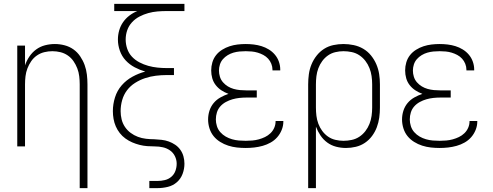

<svg xmlns="http://www.w3.org/2000/svg" viewBox="-20 -755 2540 990"><path d="M391 215V-320Q391 -341 388.5 -362Q386 -383 378.5 -402.5Q371 -422 359 -439.5Q347 -457 329.5 -469Q312 -481 291.5 -486Q271 -491 250 -491Q229 -491 208.5 -486Q188 -481 170.5 -469Q153 -457 141 -439.5Q129 -422 121.5 -402.5Q114 -383 111.5 -362Q109 -341 109 -320V0H69V-520H109V-418Q117 -442 131.5 -463.5Q146 -485 166.5 -500Q187 -515 212 -521.5Q237 -528 263 -528Q288 -528 313 -521.5Q338 -515 358.5 -500.5Q379 -486 393.5 -464.5Q408 -443 416.5 -419.5Q425 -396 428 -370.5Q431 -345 431 -320V215Z M750 215V178H792Q811 178 830 173.5Q849 169 863.5 156.5Q878 144 884.5 126Q891 108 891 89Q891 69 882 50.5Q873 32 856.5 20.5Q840 9 820 4.5Q800 0 779.5 0Q759 0 739 -1.5Q719 -3 699.5 -8Q680 -13 661.5 -21Q643 -29 626.5 -41Q610 -53 597.5 -69Q585 -85 577 -103.5Q569 -122 565.5 -142Q562 -162 562 -182Q562 -182 562 -182Q562 -182 562 -182Q562 -218 573 -253Q584 -288 607.5 -315Q631 -342 663 -359.5Q695 -377 729 -386Q701 -394 674.5 -408Q648 -422 628 -443.5Q608 -465 598 -493.5Q588 -522 588 -551Q588 -575 594.5 -598Q601 -621 614.5 -640.5Q628 -660 647 -674.5Q666 -689 688 -698H569V-735H931V-698H840Q816 -698 792 -696Q768 -694 744.5 -687.5Q721 -681 699 -669.5Q677 -658 660.5 -640Q644 -622 636 -599Q628 -576 628 -551Q628 -527 636 -503.5Q644 -480 660.5 -462.5Q677 -445 699 -433.5Q721 -422 744.5 -415.5Q768 -409 792 -406.5Q816 -404 840 -404H877V-368H840Q812 -368 783.5 -364.5Q755 -361 728 -352Q701 -343 676.5 -327.5Q652 -312 635 -289.5Q618 -267 610 -239Q602 -211 602 -182Q602 -161 607 -140Q612 -119 624 -101Q636 -83 653.5 -70Q671 -57 691 -49.5Q711 -42 732.5 -39.5Q754 -37 775 -37Q794 -36 813 -34Q832 -32 850 -25.5Q868 -19 883.5 -8.5Q899 2 910 17.5Q921 33 926 51.5Q931 70 931 89Q931 116 921.5 141.5Q912 167 892 184.5Q872 202 845.5 208.5Q819 215 792 215Z M1247 8Q1224 8 1201.5 5.5Q1179 3 1157 -4Q1135 -11 1115 -23.5Q1095 -36 1081 -53.5Q1067 -71 1060 -93.5Q1053 -116 1053 -139Q1053 -162 1060 -184Q1067 -206 1081.5 -223.5Q1096 -241 1116.5 -252.5Q1137 -264 1158 -271Q1139 -278 1122 -289Q1105 -300 1092.5 -316Q1080 -332 1074.5 -351.5Q1069 -371 1069 -392Q1069 -413 1075 -433.5Q1081 -454 1094 -470.5Q1107 -487 1125.5 -498.5Q1144 -510 1164 -516.5Q1184 -523 1205 -525.5Q1226 -528 1247 -528Q1268 -528 1288.5 -525.5Q1309 -523 1328.5 -517Q1348 -511 1366 -500Q1384 -489 1397.5 -473Q1411 -457 1418 -437Q1425 -417 1425 -397Q1425 -395 1425 -394Q1425 -393 1425 -392H1385Q1385 -393 1385 -393.5Q1385 -394 1385 -395Q1385 -411 1379 -426Q1373 -441 1362.5 -452.5Q1352 -464 1338 -471.5Q1324 -479 1309 -483.5Q1294 -488 1278.5 -489.5Q1263 -491 1247 -491Q1231 -491 1215 -489.5Q1199 -488 1183.5 -483.5Q1168 -479 1154 -470.5Q1140 -462 1129.5 -450Q1119 -438 1114 -422.5Q1109 -407 1109 -391Q1109 -375 1114 -359Q1119 -343 1130 -330.5Q1141 -318 1155 -309.5Q1169 -301 1185 -296.5Q1201 -292 1217.5 -290.5Q1234 -289 1250 -289H1304V-252H1250Q1232 -252 1214 -250Q1196 -248 1178.5 -243Q1161 -238 1144.5 -229Q1128 -220 1116 -206.5Q1104 -193 1098.5 -175.5Q1093 -158 1093 -139Q1093 -122 1098.5 -104.5Q1104 -87 1116 -73.5Q1128 -60 1143.5 -51Q1159 -42 1176.5 -37Q1194 -32 1211.5 -30.5Q1229 -29 1247 -29Q1264 -29 1281 -30.5Q1298 -32 1314.5 -36.5Q1331 -41 1346.5 -48.5Q1362 -56 1374.5 -68Q1387 -80 1394 -96Q1401 -112 1401 -129Q1401 -129 1401 -129.5Q1401 -130 1401 -131H1441Q1441 -130 1441 -129.5Q1441 -129 1441 -128Q1441 -106 1432.5 -85Q1424 -64 1409.5 -47.5Q1395 -31 1375.5 -20Q1356 -9 1334.5 -3Q1313 3 1291 5.5Q1269 8 1247 8Z M1569 215V-320Q1569 -346 1572.5 -372Q1576 -398 1586 -422.5Q1596 -447 1612.5 -468Q1629 -489 1651 -503Q1673 -517 1699 -522.5Q1725 -528 1751 -528Q1777 -528 1803.5 -522.5Q1830 -517 1853 -503.5Q1876 -490 1893 -469Q1910 -448 1920.5 -423.5Q1931 -399 1935 -373Q1939 -347 1939 -320V-200Q1939 -174 1935.5 -148.5Q1932 -123 1923 -99Q1914 -75 1898.5 -54Q1883 -33 1861.5 -18.5Q1840 -4 1814.5 2Q1789 8 1764 8Q1738 8 1713 1.5Q1688 -5 1667.5 -20Q1647 -35 1632.5 -56.5Q1618 -78 1609 -102V215ZM1751 -29Q1772 -29 1793.5 -33.5Q1815 -38 1833 -50Q1851 -62 1864 -79Q1877 -96 1885 -116Q1893 -136 1896 -157.5Q1899 -179 1899 -200V-320Q1899 -341 1896 -362.5Q1893 -384 1885 -404Q1877 -424 1864 -441Q1851 -458 1833 -470Q1815 -482 1793.5 -486.5Q1772 -491 1751 -491Q1730 -491 1709 -486Q1688 -481 1671 -469Q1654 -457 1641.5 -440Q1629 -423 1621.5 -403Q1614 -383 1611.5 -362Q1609 -341 1609 -320V-200Q1609 -179 1611.5 -158Q1614 -137 1621.5 -117Q1629 -97 1641.5 -80Q1654 -63 1671 -51Q1688 -39 1709 -34Q1730 -29 1751 -29Z M2247 8Q2224 8 2201.5 5.5Q2179 3 2157 -4Q2135 -11 2115 -23.5Q2095 -36 2081 -53.5Q2067 -71 2060 -93.5Q2053 -116 2053 -139Q2053 -162 2060 -184Q2067 -206 2081.5 -223.5Q2096 -241 2116.5 -252.5Q2137 -264 2158 -271Q2139 -278 2122 -289Q2105 -300 2092.5 -316Q2080 -332 2074.5 -351.5Q2069 -371 2069 -392Q2069 -413 2075 -433.5Q2081 -454 2094 -470.5Q2107 -487 2125.5 -498.5Q2144 -510 2164 -516.5Q2184 -523 2205 -525.5Q2226 -528 2247 -528Q2268 -528 2288.5 -525.5Q2309 -523 2328.5 -517Q2348 -511 2366 -500Q2384 -489 2397.5 -473Q2411 -457 2418 -437Q2425 -417 2425 -397Q2425 -395 2425 -394Q2425 -393 2425 -392H2385Q2385 -393 2385 -393.5Q2385 -394 2385 -395Q2385 -411 2379 -426Q2373 -441 2362.5 -452.5Q2352 -464 2338 -471.5Q2324 -479 2309 -483.5Q2294 -488 2278.5 -489.5Q2263 -491 2247 -491Q2231 -491 2215 -489.5Q2199 -488 2183.5 -483.5Q2168 -479 2154 -470.5Q2140 -462 2129.5 -450Q2119 -438 2114 -422.5Q2109 -407 2109 -391Q2109 -375 2114 -359Q2119 -343 2130 -330.5Q2141 -318 2155 -309.5Q2169 -301 2185 -296.5Q2201 -292 2217.5 -290.5Q2234 -289 2250 -289H2304V-252H2250Q2232 -252 2214 -250Q2196 -248 2178.5 -243Q2161 -238 2144.5 -229Q2128 -220 2116 -206.5Q2104 -193 2098.5 -175.5Q2093 -158 2093 -139Q2093 -122 2098.5 -104.5Q2104 -87 2116 -73.5Q2128 -60 2143.5 -51Q2159 -42 2176.5 -37Q2194 -32 2211.5 -30.5Q2229 -29 2247 -29Q2264 -29 2281 -30.5Q2298 -32 2314.5 -36.5Q2331 -41 2346.5 -48.5Q2362 -56 2374.5 -68Q2387 -80 2394 -96Q2401 -112 2401 -129Q2401 -129 2401 -129.5Q2401 -130 2401 -131H2441Q2441 -130 2441 -129.5Q2441 -129 2441 -128Q2441 -106 2432.5 -85Q2424 -64 2409.5 -47.5Q2395 -31 2375.5 -20Q2356 -9 2334.5 -3Q2313 3 2291 5.5Q2269 8 2247 8Z"/></svg>

Font: Iosevka SS04 Extralight
Style: Regular
Weight: 200
Monospace: yes
Designer: Belleve Invis
Foundry: Belleve Invis
Version: Version 19.0.0; ttfautohint (v1.8.4)